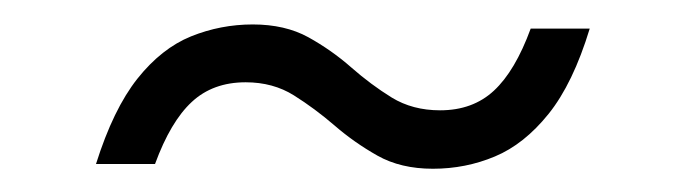

<svg xmlns="http://www.w3.org/2000/svg" viewBox="-20 -312 574 161"><path d="M474.5 -288Q460.5 -242 440 -216.5Q419.5 -191 395 -180.8Q370.5 -170.5 343 -170.5Q316 -170.5 296.5 -181.5Q277 -192.5 260.5 -206.8Q244 -221 226.5 -232Q209 -243 186 -243Q158.5 -243 140.8 -226.5Q123 -210 110 -174.5H60.5Q75 -220.5 95.2 -246Q115.5 -271.5 140.2 -281.5Q165 -291.5 192 -291.5Q219 -291.5 238.5 -280.8Q258 -270 274.5 -255.5Q291 -241 308.5 -230.2Q326 -219.5 349 -219.5Q376.5 -219.5 394.2 -236Q412 -252.5 425 -288Z"/></svg>

Font: Newsreader
Style: Italic
Weight: 400
Italic angle: -17°
Designer: Hugues Gentile
Foundry: Production Type
Version: Version 1.003